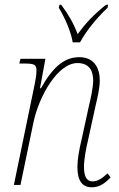

<svg xmlns="http://www.w3.org/2000/svg" viewBox="-20 -786 507 816"><path d="M289 -606H320C346 -653 384 -702 437 -753L440 -766H431C376 -723 339 -681 310 -641C293 -686 272 -723 240 -766H233L230 -753C255 -712 282 -651 289 -606ZM370 10C403 10 426 -7 450 -32L437 -49C414 -28 395 -15 374 -15C348 -15 337 -36 337 -76C337 -110 345 -152 355 -194L386 -336C393 -366 404 -409 404 -444C404 -496 381 -543 317 -543C257 -543 207 -506 154 -411H150L173 -536H67L62 -516H80C127 -516 135 -512 135 -485C135 -468 131 -446 128 -431L39 0H67L122 -265C146 -379 226 -518 309 -518C364 -518 376 -479 376 -444C376 -412 363 -356 358 -336L327 -194C316 -148 309 -109 309 -76C309 -16 331 10 370 10Z"/></svg>

Font: Noto Serif SemiCondensed Thin
Style: Italic
Weight: 100
Width: 4
Italic angle: -12°
Designer: Monotype Design Team
Foundry: Monotype Imaging Inc.
Version: Version 2.013